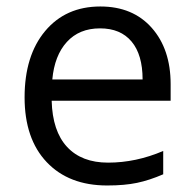

<svg xmlns="http://www.w3.org/2000/svg" viewBox="-20 -565 601 595"><path d="M312 9.8Q193.4 9.8 124.8 -62.5Q56.2 -134.8 56.2 -263.2Q56.2 -392.6 119.9 -468.8Q183.6 -544.9 291 -544.9Q391.6 -544.9 450.2 -478.8Q508.8 -412.6 508.8 -304.2V-252.9H140.1Q142.6 -158.7 187.7 -109.9Q232.9 -61 314.9 -61Q401.4 -61 485.8 -97.2V-24.9Q442.9 -6.3 404.5 1.7Q366.2 9.8 312 9.8ZM290 -477.1Q225.6 -477.1 187.3 -435.1Q148.9 -393.1 142.1 -318.8H421.9Q421.9 -395.5 387.7 -436.3Q353.5 -477.1 290 -477.1Z"/></svg>

Font: f0_30457 
Style: Regular
Weight: 400
Foundry: Ascender Corporation
Version: Version 1.10